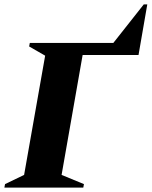

<svg xmlns="http://www.w3.org/2000/svg" viewBox="-50 -856 692 876"><path d="M-30 0 -27 -16 60 -58 156 -602 83 -644 86 -660H467L606 -836H622L582 -605H327L231 -58L333 -16L330 0Z"/></svg>

Font: Spectral SC ExtraBold
Style: Italic
Weight: 800
Italic angle: -10°
Designer: Jean-Baptiste Levee
Foundry: Production Type
Version: Version 2.001